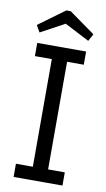

<svg xmlns="http://www.w3.org/2000/svg" viewBox="-93 -872 507 917"><g transform="rotate(10 161.0 -413.5)"><path d="M42 0V-64H124V-586H42V-650H279V-586H198V-64H279V0ZM280 -702 160 -764 44 -701 25 -734 152 -827H173L299 -737Z"/></g></svg>

Font: Zilla Slab Regular
Style: Regular
Weight: 400
Designer: Typotheque.com
Foundry: Typotheque type foundry
Version: Version 1.0; 2017